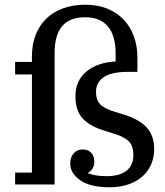

<svg xmlns="http://www.w3.org/2000/svg" viewBox="-20 -780 699 812"><path d="M444 12Q362 12 319.5 -17.5Q277 -47 277 -89Q277 -115 291.5 -131.5Q306 -148 330 -148Q353 -148 366 -133.5Q379 -119 379 -97Q379 -80 371.5 -67.5Q364 -55 353 -50V-47Q370 -41 388 -38Q406 -35 431 -35Q486 -35 515 -58Q544 -81 544 -124Q544 -164 523.5 -183.5Q503 -203 455 -217L429 -225Q361 -245 330 -278.5Q299 -312 299 -373Q299 -439 345.5 -477.5Q392 -516 469 -520V-554Q469 -630 436 -668.5Q403 -707 341 -707Q274 -707 242.5 -669Q211 -631 211 -556V0H44V-50H115V-465H44V-518H115V-542Q115 -591 130.5 -631.5Q146 -672 175 -700.5Q204 -729 246 -744.5Q288 -760 341 -760Q394 -760 435 -743Q476 -726 504 -696Q532 -666 546.5 -625.5Q561 -585 561 -539V-476H521Q451 -476 418.5 -453.5Q386 -431 386 -393Q386 -358 403 -339.5Q420 -321 466 -307L492 -299Q561 -280 596.5 -245Q632 -210 632 -149Q632 -115 619.5 -85.5Q607 -56 583 -34.5Q559 -13 524 -0.5Q489 12 444 12Z"/></svg>

Font: IBM Plex Serif Text
Style: Regular
Weight: 450
Designer: Mike Abbink, Paul van der Laan, Pieter van Rosmalen
Foundry: Bold Monday
Version: Version 3.001